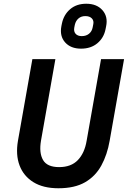

<svg xmlns="http://www.w3.org/2000/svg" viewBox="-20 -996 686 1026"><path d="M153 -680H276L199 -244Q188 -179 210 -141Q232 -103 296 -103Q360 -103 396 -140.5Q432 -178 443 -244L520 -680H643L566 -244Q553 -169 521.5 -111.5Q490 -54 434.5 -22Q379 10 292 10Q211 10 158.5 -22.5Q106 -55 84.5 -112Q63 -169 76 -244ZM547 -855 544 -840Q535 -794 500.5 -765Q466 -736 413 -736Q358 -736 328 -769.5Q298 -803 308 -856L311 -871Q321 -918 355 -947Q389 -976 441 -976Q497 -976 527.5 -941.5Q558 -907 547 -855ZM478 -864Q483 -885 471 -897.5Q459 -910 436 -910Q414 -910 399.5 -897.5Q385 -885 380 -864L377 -849Q373 -828 384 -815.5Q395 -803 417 -803Q440 -803 455.5 -815.5Q471 -828 475 -849Z"/></svg>

Font: Inria Sans
Style: Bold Italic
Weight: 700
Italic angle: -10°
Designer: Black Foundry Team
Foundry: Black Foundry
Version: Version 1.2; ttfautohint (v1.8.3)